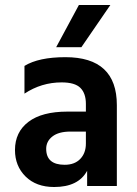

<svg xmlns="http://www.w3.org/2000/svg" viewBox="-20 -745 547 769"><path d="M239 -85Q279 -85 301.5 -108.5Q324 -132 324 -170V-218H262Q215 -218 190 -198.5Q165 -179 165 -149Q165 -85 239 -85ZM329 -61Q294 4 197 4Q125 4 82.5 -38Q40 -80 40 -144Q40 -216 94 -257Q148 -298 250 -298H324V-329Q324 -371 302 -393Q280 -415 227 -415Q146 -415 78 -370V-481Q135 -516 242 -516Q448 -516 448 -324V0H329ZM306 -556H205L296 -725H422Z"/></svg>

Font: Hind Siliguri SemiBold
Style: Regular
Weight: 600
Designer: Jyotish Sonowal
Foundry: Indian Type Foundry
Version: Version 1.001;PS 1.0;hotconv 1.0.86;makeotf.lib2.5.63406; tt